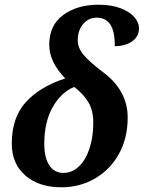

<svg xmlns="http://www.w3.org/2000/svg" viewBox="-20 -785 610 815"><path d="M30 -175Q30 -287 90.5 -352.5Q151 -418 257 -452Q189 -522 189 -595Q189 -678 248.5 -721.5Q308 -765 398 -765Q453 -765 492 -750Q531 -735 550.5 -712Q570 -689 570 -666Q570 -630 541 -609.5Q512 -589 467 -589Q469 -710 391 -710Q355 -710 332.5 -682.5Q310 -655 310 -614Q310 -582 334 -553Q358 -524 413 -482Q522 -403 522 -286Q522 -199 485 -132Q448 -65 383.5 -27.5Q319 10 241 10Q145 10 87.5 -40Q30 -90 30 -175ZM376 -264Q376 -317 354.5 -352Q333 -387 295 -416Q239 -393 203.5 -330Q168 -267 168 -175Q168 -115 189.5 -83Q211 -51 249 -51Q286 -51 315 -78.5Q344 -106 360 -155Q376 -204 376 -264Z"/></svg>

Font: Noto Serif Narrow
Style: Bold Italic
Weight: 700
Width: 4
Italic angle: -12°
Designer: Monotype Design Team
Foundry: Monotype Imaging Inc.
Version: Version 1.001